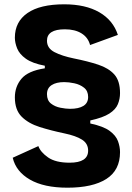

<svg xmlns="http://www.w3.org/2000/svg" viewBox="-20 -696 614 891"><path d="M293 175Q184 175 119 137.5Q54 100 39 36L158 -18Q168 10 203 34.5Q238 59 303 59Q389 59 389 3Q389 -30 360.5 -48Q332 -66 279 -77Q217 -90 164.5 -106.5Q112 -123 80.5 -154.5Q49 -186 49 -244Q49 -294 79.5 -330.5Q110 -367 188 -379V-391Q130 -402 100 -423.5Q70 -445 59.5 -471.5Q49 -498 49 -521Q49 -595 107.5 -635.5Q166 -676 278 -676Q377 -676 441 -639Q505 -602 527 -534L398 -487Q389 -522 358.5 -541Q328 -560 281 -560Q198 -560 198 -507Q198 -472 233 -454Q268 -436 322 -425Q387 -412 435.5 -396Q484 -380 510.5 -350.5Q537 -321 537 -264Q537 -237 527 -212.5Q517 -188 487.5 -169Q458 -150 399 -137V-123Q460 -110 489 -88.5Q518 -67 527.5 -41Q537 -15 537 10Q537 94 473.5 134.5Q410 175 293 175ZM305 -191Q345 -191 367 -204.5Q389 -218 389 -246Q389 -274 370 -289Q351 -304 325 -309.5Q299 -315 278 -315Q241 -315 219.5 -301Q198 -287 198 -259Q198 -230 216.5 -215.5Q235 -201 260.5 -196Q286 -191 305 -191Z"/></svg>

Font: Bricolage Grotesque 12pt ExtraBold
Style: Regular
Weight: 800
Designer: Mathieu Triay
Foundry: Atelier Triay
Version: Version 1.001; ttfautohint (v1.8.4.7-5d5b);gftools[0.9.33.de